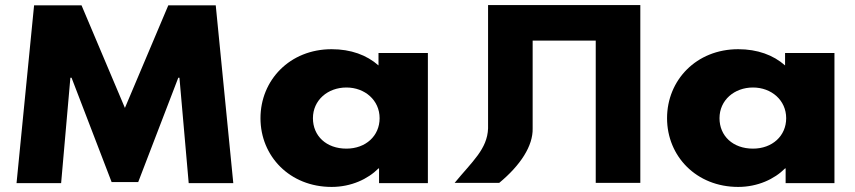

<svg xmlns="http://www.w3.org/2000/svg" viewBox="-20 -722 3372 757"><path d="M724 0.1H899.8L830.6 -701.1H643.6L472.5 -296.5L301.4 -701.1H114.4L45.2 0.1H221L257.5 -415.5H262.1L420.1 -4.1H524.9L682.9 -415.5H687.5Z M1007 -256C1007 -106 1122.5 15 1287.5 15C1364.5 15 1430.5 -16 1472.3 -58H1474.5V0H1667V-513H1472.3V-464C1426.1 -505 1363.4 -528 1287.5 -528C1122.5 -528 1007 -406 1007 -256ZM1213.8 -256C1213.8 -327 1272.1 -377 1345.8 -377C1418.4 -377 1476.7 -327 1476.7 -256C1476.7 -186 1421.7 -136 1345.8 -136C1266.6 -136 1213.8 -186 1213.8 -256Z M2080.1 -215.9V-561.9H2328.8V-0.9H2504.6V-702.1H2328.8H2080.1H1904.3V-215.9C1901.5 -134.3 1841.6 -85 1772.4 -0.9H1948.2C2032.4 -70.6 2081.9 -147.1 2080.1 -215.9Z M2610 -256C2610 -106 2725.5 15 2890.5 15C2967.5 15 3033.5 -16 3075.3 -58H3077.5V0H3270V-513H3075.3V-464C3029.1 -505 2966.4 -528 2890.5 -528C2725.5 -528 2610 -406 2610 -256ZM2816.8 -256C2816.8 -327 2875.1 -377 2948.8 -377C3021.4 -377 3079.7 -327 3079.7 -256C3079.7 -186 3024.7 -136 2948.8 -136C2869.6 -136 2816.8 -186 2816.8 -256Z"/></svg>

Font: Hussar
Style: BdWide
Weight: 700
Foundry: Cannot Into Space Fonts
Version: Version 2.00